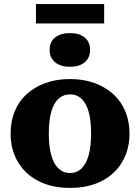

<svg xmlns="http://www.w3.org/2000/svg" viewBox="-20 -910 686 940"><path d="M614 -256Q614 -178 578.5 -117.5Q543 -57 477.5 -23.5Q412 10 323 10Q234 10 168.5 -23.5Q103 -57 67.5 -117.5Q32 -178 32 -256Q32 -316 52 -365Q72 -414 110.5 -449Q149 -484 202.5 -503.5Q256 -523 323 -523Q389 -523 442.5 -503.5Q496 -484 534.5 -449Q573 -414 593.5 -365Q614 -316 614 -256ZM219 -256Q219 -193 231 -150Q243 -107 266.5 -85Q290 -63 323 -63Q356 -63 379 -85Q402 -107 414 -150Q426 -193 426 -256Q426 -321 414 -363Q402 -405 379 -426.5Q356 -448 323 -448Q290 -448 266.5 -426.5Q243 -405 231 -363Q219 -321 219 -256ZM322 -583Q277 -583 250 -605Q223 -627 223 -666Q223 -705 250 -726.5Q277 -748 322 -748Q368 -748 394.5 -726.5Q421 -705 421 -666Q421 -627 394.5 -605Q368 -583 322 -583ZM156 -890H490V-795H156Z"/></svg>

Font: Roboto Serif 36pt
Style: Bold
Weight: 700
Version: Version 1.008